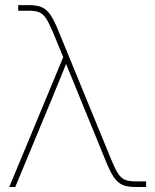

<svg xmlns="http://www.w3.org/2000/svg" viewBox="-20 -748 619 768"><path d="M232.9 -519.5 191.9 -618.7Q175.8 -656.7 164.3 -674.3Q152.8 -691.9 137.7 -698.5Q122.6 -705.1 95.7 -705.1H52.7V-727.5H95.7Q127.9 -727.5 147.2 -719Q166.5 -710.4 181.2 -689.5Q195.8 -668.5 212.9 -626.5L425.3 -108.9Q440.9 -70.8 452.6 -53.2Q464.4 -35.6 479.5 -29.1Q494.6 -22.5 521.5 -22.5H564.5V0H521.5Q489.3 0 470 -8.5Q450.7 -17.1 436 -38.1Q421.4 -59.1 404.3 -101.1L301.8 -351.6Q281.2 -402.3 271 -427Q260.7 -451.7 240.7 -501H248Q228 -451.2 187 -351.6L41 0H17.1Z"/></svg>

Font: Intratopia Thin
Style: Regular
Weight: 100
Designer: Rasmus Andersson
Foundry: rsms
Version: Version 3.000;Glyphs 3.2.3 (3260)